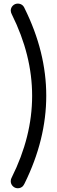

<svg xmlns="http://www.w3.org/2000/svg" viewBox="-20 -801 313 1056"><path d="M115.2 -755.4Q234.4 -515.1 234.4 -274.4Q234.4 -33.7 115.2 208Q111.3 215.8 106 222.7Q94.2 234.4 78.1 234.4Q62 234.4 50.5 222.9Q39.1 211.4 39.1 195.3Q39.1 184.1 44.4 175.3Q156.7 -49.3 156.7 -273.9Q156.7 -497.6 45.4 -721.2Q40 -730.5 39.1 -742.2Q39.1 -758.3 50.5 -769.8Q62 -781.2 78.1 -781.2Q94.2 -781.2 106 -770Q112.3 -763.2 115.2 -755.4Z"/></svg>

Font: Comfortaa
Style: Regular
Weight: 400
Designer: Johan Aakerlund - aajohan
Foundry: Johan Aakerlund
Version: Version 2.004 2013